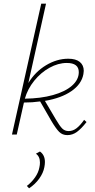

<svg xmlns="http://www.w3.org/2000/svg" viewBox="-20 -731 515 1043"><path d="M450 -68Q422 -32 398 -14.5Q374 3 346 3Q319 3 301.5 -14.5Q284 -32 259 -74L198 -180Q156 -174 110 -174L71 0H45L204 -711H230L134 -280Q171 -341 230 -376.5Q289 -412 351 -412Q392 -412 413.5 -394.5Q435 -377 435 -346Q435 -340 433 -328Q423 -274 368 -236Q313 -198 224 -183L283 -83Q304 -47 318 -33Q332 -19 353 -19Q376 -19 396 -34.5Q416 -50 437 -80ZM115 -195Q201 -196 267.5 -214.5Q334 -233 371 -265.5Q408 -298 408 -339Q408 -389 343 -389Q296 -389 249 -363Q202 -337 166 -292.5Q130 -248 115 -195ZM126 279Q152 259 170.5 232.5Q189 206 194 178Q197 165 197 152Q197 119 175 104L197 92Q224 111 224 149Q224 162 221 177Q215 209 193 239.5Q171 270 138 292Z"/></svg>

Font: Ysabeau Extralight
Style: Italic
Weight: 200
Italic angle: -12°
Designer: Christian Thalmann (Catharsis Fonts)
Version: Version 0.003